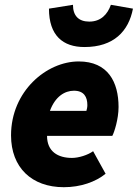

<svg xmlns="http://www.w3.org/2000/svg" viewBox="-20 -768 574 800"><path d="M246 12C316 12 378 -10 420 -44L368 -138C346 -122 308 -110 280 -110C222 -110 176 -136 176 -202H448C456 -216 474 -272 474 -322C474 -426 430 -512 308 -512C174 -512 26 -388 26 -204C26 -70 112 12 246 12ZM188 -306C210 -366 250 -390 288 -390C330 -390 344 -364 344 -330C344 -321 342 -313 340 -306ZM332 -572C454 -572 516 -638 534 -732L442 -748C428 -708 400 -678 352 -678C308 -678 284 -702 284 -748L184 -732C184 -620 242 -572 332 -572Z"/></svg>

Font: Source Sans Pro Black
Style: Italic
Weight: 900
Italic angle: -11°
Designer: Paul D. Hunt
Foundry: Adobe Systems Incorporated
Version: Version 3.006;hotconv 1.0.111;makeotfexe 2.5.65597